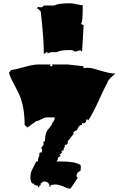

<svg xmlns="http://www.w3.org/2000/svg" viewBox="-20 -1137 735 1187"><path d="M417 -827.6Q345.7 -827.6 333.5 -814.5Q317.9 -814.5 301.3 -814.5Q284.7 -814.5 275.9 -805.7Q275.9 -814.5 266.6 -814.5Q255.9 -803.7 251 -803.7Q251 -898.4 231.9 -1065.4Q230.5 -1066.9 225.1 -1073.2Q214.4 -1085.4 206.5 -1085.4L215.8 -1093.8L232.9 -1091.8Q244.1 -1091.8 250 -1103H316.4Q337.9 -1116.7 415 -1116.7Q428.7 -1116.7 454.6 -1110.6Q480.5 -1104.5 491.7 -1104.5Q491.7 -990.7 480 -990.7Q489.3 -982.4 497.1 -982.4L487.3 -815.9L479.5 -825.2H470.2L446.8 -817.9Q439.5 -817.9 434.6 -822.8Q429.7 -827.6 417 -827.6ZM223.1 -182.1Q223.1 -194.8 230.5 -194.8H239.7V-219.2H231.4L249 -240.7V-263.2H257.8Q257.8 -316.4 279.8 -340.1Q301.8 -363.8 301.8 -376Q315.4 -387.2 319.3 -411.1H267.1Q255.4 -411.1 235.4 -399.7Q215.3 -388.2 204.1 -388.2L141.6 -342.8L151.9 -354.5H141.6L132.3 -365.2Q132.3 -475.1 99.6 -550.3Q85.4 -582 71.3 -607.4Q37.6 -668.9 36.1 -689L48.8 -703.6Q73.2 -706.5 129.2 -722.4Q185.1 -738.3 214.4 -738.3H292.5Q290 -735.8 290 -731.7Q290 -727.5 296.9 -727.5Q303.7 -727.5 303.7 -731.7Q303.7 -735.8 301.8 -738.3H398.9L496.1 -727.5V-715.8Q511.7 -717.8 528.8 -717.8Q545.9 -717.8 603 -700Q660.2 -682.1 692.4 -682.1Q689 -677.7 675.8 -667Q645 -640.1 644 -626Q627.4 -597.2 589.1 -512.7Q550.8 -428.2 523.4 -390.1Q523.9 -391.1 523.9 -393.1Q523.9 -398.9 513.2 -398.9V-388.2L504.4 -376Q502.4 -375 498.5 -375L486.8 -376V-365.2Q469.7 -365.2 458 -337.9Q454.1 -328.6 452.6 -328.6Q452.6 -330.1 451.7 -331.5L434.1 -320.3V-308.6L398.9 -263.2V-251.5L389.6 -240.7Q388.7 -242.7 386.2 -242.7Q383.8 -242.7 381.6 -239.7Q379.4 -236.8 379.4 -234.1Q379.4 -231.4 381.3 -229.5L372.6 -219.2Q375 -215.8 375 -212.9Q375 -210 367.7 -206.8Q360.4 -203.6 360.4 -201.2Q360.4 -198.7 363.3 -194.8L355 -184.1H346.2L355 -173.3L337.4 -162.1V-150.9L328.6 -138.7Q342.3 -138.7 351.6 -138.7Q360.8 -138.7 373.5 -138.4Q386.2 -138.2 393.8 -137.5Q401.4 -136.7 413.3 -135.7Q425.3 -134.8 433.3 -133.1Q441.4 -131.3 450.7 -128.9Q466.3 -125.5 478 -116.2L480 -106L478 -82L460.4 -71.3L451.7 -48.8L460.4 -37.6L416.5 28.3H407.7L398.9 17.6Q398.9 20 403.3 24.4Q407.7 28.8 407.7 30.8Q404.8 29.8 387.2 22.2Q369.6 14.6 362.8 12.2Q338.4 3.4 324.7 3.4Q311 3.4 292.5 7.8V17.6H286.1Q286.1 -15.1 249 -15.1L231.4 -2.9V7.8Q222.2 9.8 222.2 16.1L223.1 22.5L214.4 17.6V11.7Q187.5 7.3 187.5 -2.9H178.7Q168 -18.1 168 -40.3Q168 -62.5 173.6 -76.4Q179.2 -90.3 190.2 -111.3Q201.2 -132.3 204.1 -138.7H214.4Q214.4 -161.6 223.1 -173.3Z"/></svg>

Font: Butcherman Caps
Style: Regular
Weight: 400
Version: Version 001.003